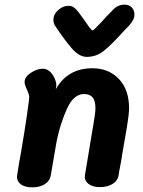

<svg xmlns="http://www.w3.org/2000/svg" viewBox="-20 -805 614 827"><path d="M536 -338Q536 -315 527 -259.5Q518 -204 506 -138Q503 -115 498.5 -93.5Q494 -72 491 -51Q487 -26 464.5 -12.5Q442 1 411 1Q378 1 360 -14Q342 -29 346 -51L372 -208Q374 -222 382.5 -270.5Q391 -319 391 -338Q391 -371 379 -385.5Q367 -400 342 -400Q314 -400 291.5 -374.5Q269 -349 244 -273Q229 -227 221 -180L199 -51Q195 -26 173.5 -12Q152 2 119 2Q85 2 67.5 -13Q50 -28 54 -51Q57 -68 60 -89Q63 -110 68 -134Q72 -156 84.5 -233.5Q97 -311 105 -375Q107 -388 104 -398Q101 -408 97.5 -416Q94 -424 92 -428Q86 -442 86 -452Q86 -474 113 -491.5Q140 -509 164 -509Q190 -509 208 -481Q216 -469 220 -455Q224 -441 222 -432L220 -420Q271 -511 378 -511Q448 -511 492 -465Q536 -419 536 -338ZM559 -743Q559 -730 553.5 -719.5Q548 -709 537 -696L515 -673Q458 -610 426 -585Q394 -560 354 -560Q321 -560 289 -597Q257 -634 220 -690Q210 -704 210 -720Q210 -743 230.5 -761.5Q251 -780 275 -780Q288 -780 297 -774Q306 -768 318 -753Q331 -736 352 -706Q361 -692 368.5 -683Q376 -674 379 -674Q382 -674 392 -684.5Q402 -695 416 -709Q437 -733 468 -764Q488 -785 517 -785Q536 -785 547.5 -773Q559 -761 559 -743Z"/></svg>

Font: Mali
Style: Bold Italic
Weight: 700
Italic angle: -10°
Version: Version 1.000; ttfautohint (v1.6)